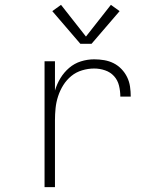

<svg xmlns="http://www.w3.org/2000/svg" viewBox="-20 -773 640 793"><path d="M164 0V-520H207V-399Q215 -426 229.5 -450Q244 -474 265.5 -492.5Q287 -511 314 -519.5Q341 -528 369 -528Q390 -528 410.5 -524.5Q431 -521 449 -512Q467 -503 481.5 -488Q496 -473 505 -454.5Q514 -436 517 -415.5Q520 -395 520 -374H477Q477 -397 471.5 -419.5Q466 -442 451 -458.5Q436 -475 414 -482.5Q392 -490 369 -490Q344 -490 319 -482.5Q294 -475 274.5 -459Q255 -443 241.5 -421.5Q228 -400 220 -375.5Q212 -351 209.5 -326Q207 -301 207 -276V0ZM312 -592 196 -727 232 -753 335 -622 438 -753 474 -727 358 -592Z"/></svg>

Font: Zed Sans Extralight Extended
Style: Regular
Weight: 200
Width: 7
Designer: Belleve Invis
Foundry: Belleve Invis
Version: Version 1.0.0; ttfautohint (v1.8.4)